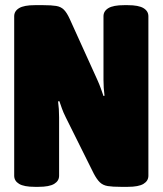

<svg xmlns="http://www.w3.org/2000/svg" viewBox="-20 -722 630 744"><path d="M115 2Q73 2 54 -9.5Q35 -21 35 -41V-659Q35 -679 54 -690.5Q73 -702 115 -702H148Q179 -702 197.5 -699Q216 -696 227.5 -684.5Q239 -673 250 -649L357 -413Q366 -393 371 -378.5Q376 -364 381 -350L385 -351Q383 -366 382 -381.5Q381 -397 381 -413V-659Q381 -679 400 -690.5Q419 -702 461 -702H475Q517 -702 536 -690.5Q555 -679 555 -659V-41Q555 -21 536 -9.5Q517 2 475 2H448Q416 2 397.5 -1Q379 -4 367 -15.5Q355 -27 343 -50L235 -267Q225 -287 220 -301.5Q215 -316 210 -330L205 -329Q207 -315 208 -299.5Q209 -284 209 -267V-41Q209 -21 190 -9.5Q171 2 129 2Z"/></svg>

Font: Asap Condensed Black
Style: Regular
Weight: 900
Width: 3
Designer: Pablo Cosgaya
Foundry: Omnibus-Type
Version: Version 3.001; ttfautohint (v1.8.4.7-5d5b)